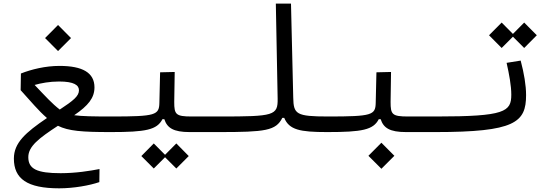

<svg xmlns="http://www.w3.org/2000/svg" viewBox="-20 -713 2970 1040"><path d="M300.8 307.1C379.4 307.1 465.8 291.5 518.1 273.4L519 202.6C468.8 212.4 391.1 225.1 308.6 225.1C179.7 225.1 133.3 202.1 133.3 138.2C133.3 79.6 190.9 35.6 293.9 -31.7C350.6 -3.4 423.8 2.4 578.1 2.4C627.9 2.4 638.7 -11.2 638.7 -43.5C638.7 -73.2 630.9 -82 585.9 -82C486.3 -82 423.8 -83 381.8 -88.9C458.5 -141.1 491.7 -183.1 491.7 -239.7C491.7 -319.3 427.2 -356 302.2 -356C226.1 -356 150.4 -337.4 93.3 -314.9L91.8 -224.6C149.4 -161.6 186.5 -115.2 234.4 -73.7C117.7 5.4 55.2 61 55.2 146C55.2 255.4 127 307.1 300.8 307.1ZM303.7 -119.6C261.7 -151.9 229 -188.5 167.5 -252.9C203.1 -262.7 247.6 -271.5 300.3 -271.5C381.3 -271.5 407.7 -251.5 407.7 -224.1C407.7 -192.4 377.4 -168 303.7 -119.6ZM294.4 -436.5 364.7 -506.8 294.4 -577.6 224.1 -506.8Z M580.1 2.4C769.5 2.4 830.1 -9.3 859.9 -67.4H870.1C885.3 -20 919.4 2.4 1007.3 2.4H1166C1189.5 2.4 1207 -7.8 1207 -44.9C1207 -67.9 1196.8 -82 1171.9 -82H1018.6C931.6 -82 923.8 -93.3 923.8 -160.6L926.3 -323.2L847.2 -321.3L843.3 -155.8C841.8 -89.8 823.2 -82 585.9 -82ZM935.1 199.7 1002.4 132.3 935.1 64 874 125.5 813 64 745.6 132.3 813 199.7 874 138.7Z M1166 2.4C1417 2.4 1474.6 -4.9 1509.3 -74.7H1519.5C1546.4 -9.8 1604 2.4 1752 2.4C1780.3 2.4 1794.4 -7.3 1794.4 -42C1794.4 -70.3 1782.7 -82 1757.8 -82C1583.5 -82 1570.3 -94.7 1568.4 -183.6L1556.2 -693.4H1474.1L1483.9 -179.2C1485.4 -86.9 1464.8 -82 1171.9 -82C1152.3 -82 1137.7 -73.7 1137.7 -42C1137.7 -13.2 1147 2.4 1166 2.4Z M1752 2.4C1941.4 2.4 2002 -9.3 2031.7 -67.4H2042C2057.1 -20 2091.3 2.4 2179.2 2.4H2337.9C2361.3 2.4 2378.9 -7.8 2378.9 -44.9C2378.9 -67.9 2368.7 -82 2343.8 -82H2190.4C2103.5 -82 2095.7 -93.3 2095.7 -160.6L2098.1 -323.2L2019 -321.3L2015.1 -155.8C2013.7 -89.8 1995.1 -82 1757.8 -82ZM2045.9 201.2 2116.2 130.9 2045.9 60.1 1975.6 130.9Z M2337.9 2.4C2769.5 2.4 2829.6 -49.8 2829.6 -197.8C2829.6 -250.5 2818.8 -315.4 2800.3 -384.8L2724.1 -372.6C2738.3 -309.1 2749.5 -248.5 2749.5 -200.2C2749.5 -107.9 2715.3 -82 2343.8 -82C2333 -82 2323.2 -70.8 2323.2 -43C2323.2 -13.2 2326.7 2.4 2337.9 2.4ZM2819.3 -453.1 2887.7 -522 2819.3 -590.8 2758.3 -529.3 2697.3 -590.8 2628.9 -522 2697.3 -453.1 2758.3 -514.2Z"/></svg>

Font: Cascadia Code SemiLight
Style: Regular
Weight: 350
Monospace: yes
Designer: Aaron Bell
Foundry: Saja Typeworks
Version: Version 2404.023